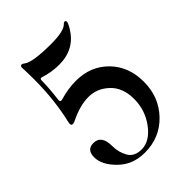

<svg xmlns="http://www.w3.org/2000/svg" viewBox="-208 -808 920 920"><g transform="rotate(-45 252.0 -348.5)"><path d="M37.6 -146Q37.6 -197.8 83 -197.8Q137.2 -197.8 137.2 -123.5Q137.2 -80.6 157 -46.4Q176.8 -12.2 225.1 -12.2Q280.8 -12.2 325.9 -72.5Q371.1 -132.8 371.1 -209Q371.1 -285.2 326.2 -327.9Q281.2 -370.6 222.4 -370.6Q163.6 -370.6 93.3 -335.4Q85.4 -331.5 76.9 -331.5Q68.4 -331.5 68.4 -342.8Q68.4 -346.7 69.3 -352.5Q98.6 -474.1 98.6 -616.7Q98.6 -650.4 97.7 -669.2Q96.7 -688 96.7 -694.3Q96.7 -707 106 -707Q112.3 -707 119.6 -700.7Q149.9 -676.3 276.9 -676.3Q363.8 -676.3 386.7 -701.2Q392.1 -707 396.5 -707Q404.8 -707 404.8 -698Q404.8 -689 388.7 -662.6Q336.9 -578.6 233.4 -578.6Q180.7 -578.6 130.9 -595.2Q129.4 -595.7 127.4 -595.7Q120.1 -595.7 120.1 -584.5Q120.1 -538.6 111.3 -465.8Q110.8 -461.9 110.8 -459Q110.8 -450.2 119.6 -450.2Q123 -450.2 127.9 -451.7Q181.6 -467.8 235.4 -467.8Q334 -467.8 398.2 -402.6Q462.4 -337.4 462.4 -234.4Q462.4 -131.3 395 -60.8Q327.6 9.8 225.1 9.8Q144 9.8 90.8 -42.7Q37.6 -95.2 37.6 -146Z"/></g></svg>

Font: UnifrakturMaguntia17
Style: Book
Weight: 400
Designer: j. 'mach' wust, Gerrit Ansmann, Georg Duffner, based on a font by Peter Wiegel, original typeface by Carl Albert Fahrenw
Version: Version 2017-03-19